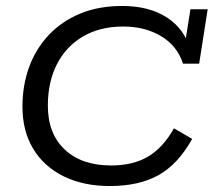

<svg xmlns="http://www.w3.org/2000/svg" viewBox="-20 -614 717 644"><path d="M348.2 10Q260.1 10 193.9 -22.4Q127.8 -54.8 91.5 -114.6Q55.3 -174.3 55.3 -256.6Q55.3 -327.1 77.4 -388.3Q99.6 -449.6 142.9 -495.9Q186.2 -542.2 248.3 -568.1Q310.4 -594 390 -594Q480.9 -594 540.5 -554.9Q600.2 -515.8 618.2 -446.2L598.6 -456L618.8 -583H676.6L648 -400.4H593.8Q574.8 -460 520.7 -492.5Q466.6 -525 392.9 -525Q315.8 -525 259.1 -492.1Q202.4 -459.2 171.5 -399.6Q140.5 -339.9 140.5 -259.7Q140.5 -165.5 197.3 -112.3Q254.1 -59 352.6 -59Q426.4 -59 476.7 -88.8Q527 -118.5 563.4 -183.7L624.6 -148.1Q577.5 -63.4 511.9 -26.7Q446.4 10 348.2 10Z"/></svg>

Font: Rokkitt SemiBold
Style: Italic
Weight: 600
Italic angle: -9°
Designer: Vernon Adams
Foundry: Vernon Adams
Version: Version 3.103